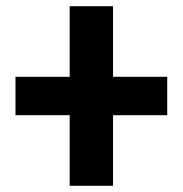

<svg xmlns="http://www.w3.org/2000/svg" viewBox="-20 -600 590 620"><path d="M205 0V-228H30V-352H205V-580H345V-352H520V-228H345V0Z"/></svg>

Font: M PLUS Code Latin SemiExpanded
Style: Bold
Weight: 700
Width: 6
Designer: Coji Morishita
Foundry: UNDERFOREST DESIGN
Version: Version 1.002; ttfautohint (v1.8.3)